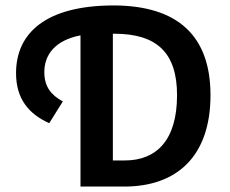

<svg xmlns="http://www.w3.org/2000/svg" viewBox="-20 -686 846 706"><path d="M395 -96V-562H400C557 -562 631 -492 631 -336C631 -170 555 -96 439 -96ZM276 0H437C632 0 754 -113 754 -336C754 -555 633 -665 399 -666C145 -666 39 -562 39 -417C39 -322 86 -267 161 -233L211 -313C167 -337 143 -368 143 -421C143 -485 183 -538 276 -556Z"/></svg>

Font: Source Sans Pro Semibold
Style: Regular
Weight: 600
Designer: Paul D. Hunt
Foundry: Adobe Systems Incorporated
Version: Version 3.006;hotconv 1.0.111;makeotfexe 2.5.65597